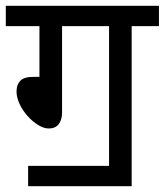

<svg xmlns="http://www.w3.org/2000/svg" viewBox="-20 -642 568 662"><path d="M194 -552V-254Q194 -229 182.5 -214Q171 -199 148 -199Q131 -199 111.5 -211Q92 -223 75 -242Q58 -261 47.5 -283.5Q37 -306 37 -327Q37 -350 50 -363.5Q63 -377 95 -377H116V-552H0V-622H528V-552H434V0H356V-552ZM77 -70H395V0H77Z"/></svg>

Font: Noto Sans Devanagari SemiCondensed
Style: Regular
Weight: 400
Width: 4
Designer: Jelle Bosma - Monotype Design Team
Foundry: Monotype Imaging Inc.
Version: Version 2.006